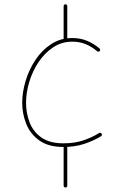

<svg xmlns="http://www.w3.org/2000/svg" viewBox="-20 -671 563 878"><path d="M279.3 186.5Q283.2 186.5 285.4 184.1Q287.6 181.6 287.6 178.2V-7.3Q287.6 -11.2 285.4 -13.4Q283.2 -15.6 279.3 -15.6Q275.9 -15.6 273.4 -13.4Q271 -11.2 271 -7.3V178.2Q271 181.6 273.4 184.1Q275.9 186.5 279.3 186.5ZM279.3 -480.5Q283.2 -480.5 285.4 -482.9Q287.6 -485.4 287.6 -488.8V-642.6Q287.6 -646.5 285.4 -648.9Q283.2 -651.4 279.3 -651.4Q275.9 -651.4 273.4 -648.9Q271 -646.5 271 -642.6V-488.8Q271 -485.4 273.4 -482.9Q275.9 -480.5 279.3 -480.5ZM436 -437.5Q438.5 -439.9 438 -443.6Q437.5 -447.3 435.1 -449.2Q409.7 -471.2 378.9 -484.1Q348.1 -497.1 310.5 -497.1Q256.3 -497.1 213.9 -469.2Q171.4 -441.4 141.8 -396.7Q112.3 -352.1 96.9 -300.3Q81.5 -248.5 81.5 -200.7Q81.5 -151.9 99.6 -105.5Q117.7 -59.1 159.2 -29.1Q200.7 1 270 1Q322.3 1 364.3 -12.7Q406.2 -26.4 441.9 -47.9Q444.8 -49.8 445.8 -53.2Q446.8 -56.6 444.8 -59.6Q442.9 -62.5 439.5 -63.5Q436 -64.5 433.1 -62.5Q398.9 -41.5 359.6 -28.6Q320.3 -15.6 270 -15.6Q206.5 -15.6 168.9 -42.5Q131.3 -69.3 115.2 -111.8Q99.1 -154.3 99.1 -200.7Q99.1 -247.1 113.8 -296.1Q128.4 -345.2 156.2 -387Q184.1 -428.7 223.1 -454.6Q262.2 -480.5 310.5 -480.5Q344.2 -480.5 372.6 -468.8Q400.9 -457 424.3 -436.5Q426.8 -434.6 430.4 -434.8Q434.1 -435.1 436 -437.5Z"/></svg>

Font: Mikhak VF
Style: Regular
Weight: 100
Designer: Amin Abedi
Version: Version 3.001